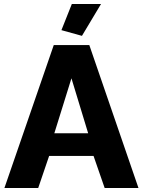

<svg xmlns="http://www.w3.org/2000/svg" viewBox="-20 -934 710 954"><path d="M387.2 -755.9 285.2 -784.2 336.9 -914.1H481.9ZM247.1 -710H423.8L668 0H500L444.8 -159.2H224.1L169.9 0H2ZM418 -272 335 -544.9 250 -272Z"/></svg>

Font: Rawline ExtraBold
Style: Regular
Weight: 800
Designer: Matt McInerney, Pablo Impallari, Rodrigo Fuenzalida
Foundry: Matt McInerney, Pablo Impallari, Rodrigo Fuenzalida
Version: Version 4.020;PS 004.020;hotconv 1.0.88;makeotf.lib2.5.64775